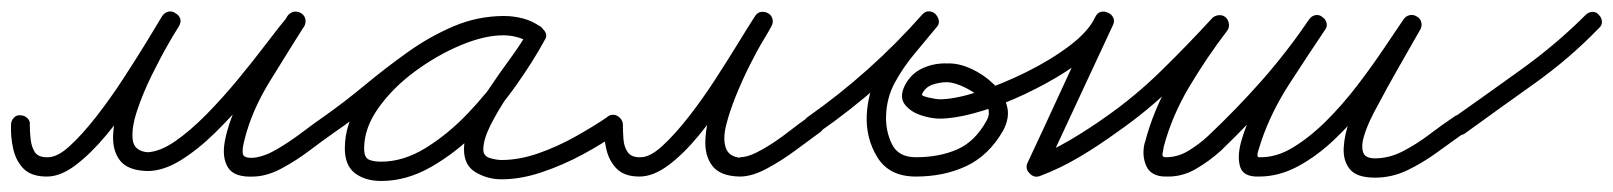

<svg xmlns="http://www.w3.org/2000/svg" viewBox="-37 -303 2924 348"><path d="M17 -77Q17 -65 18.5 -51Q20 -37 26 -27.5Q32 -18 48 -18Q66 -17 89 -38Q112 -59 137 -91Q162 -123 185.5 -159Q209 -195 228 -226Q247 -257 257 -274Q262 -281 269 -282Q276 -283 281 -279Q287 -276 289.5 -269.5Q292 -263 287 -256Q283 -249 268.5 -224Q254 -199 238 -166.5Q222 -134 211.5 -102.5Q201 -71 203.5 -50Q206 -29 231 -27Q231 -27 231 -27Q231 -27 231 -27Q231 -27 230.5 -27Q230 -27 230 -27Q253 -28 280.5 -47Q308 -66 337.5 -96Q367 -126 395 -160Q423 -194 446.5 -225Q470 -256 486 -275Q491 -282 497.5 -282Q504 -282 509 -279Q515 -275 516.5 -268.5Q518 -262 514 -255Q485 -209 452 -155.5Q419 -102 406 -49Q402 -34 403 -25Q404 -16 422 -17Q442 -19 465 -32.5Q488 -46 510.5 -63Q533 -80 549 -91Q555 -95 562 -94Q569 -93 573 -87Q577 -81 576 -74Q575 -67 569 -63Q549 -49 524.5 -30.5Q500 -12 474 2Q448 16 424 17Q388 19 376.5 1Q365 -17 370.5 -47Q376 -77 392 -112.5Q408 -148 427.5 -182Q447 -216 463 -240.5Q479 -265 484 -274Q489 -281 496 -281Q503 -281 508 -277Q514 -273 516 -266.5Q518 -260 513 -253Q494 -231 469 -198Q444 -165 414.5 -129.5Q385 -94 353.5 -63Q322 -32 290.5 -12.5Q259 7 230 7Q230 7 230 7Q230 7 230 7Q230 7 230 7Q230 7 230 7Q195 6 181 -11.5Q167 -29 168 -57Q169 -85 180 -117Q191 -149 206.5 -180.5Q222 -212 236 -236.5Q250 -261 257 -273Q262 -281 268.5 -282Q275 -283 281 -279Q287 -276 289.5 -269.5Q292 -263 287 -255Q274 -234 253.5 -200Q233 -166 208 -128.5Q183 -91 155.5 -58Q128 -25 100.5 -4Q73 17 48 17Q20 17 6 3Q-8 -11 -13 -33Q-18 -55 -17 -77Q-17 -84 -12 -89.5Q-7 -95 0 -94Q7 -94 12.5 -89Q18 -84 17 -77Z M545 -67Q540 -73 541.5 -80Q543 -87 549 -91Q586 -117 624 -148.5Q662 -180 702 -208.5Q742 -237 785.5 -255.5Q829 -274 877 -274Q894 -274 911 -269.5Q928 -265 942 -255Q949 -250 949.5 -243.5Q950 -237 947 -232Q943 -226 936.5 -224Q930 -222 923 -226Q901 -239 875 -239Q841 -239 798 -221Q755 -203 715 -173.5Q675 -144 649 -107.5Q623 -71 623 -34Q623 -18 631 -14Q639 -10 654 -10Q694 -10 734 -34.5Q774 -59 810 -96.5Q846 -134 874 -174.5Q902 -215 920 -246Q924 -254 931 -255Q938 -256 943 -253Q949 -250 952 -243.5Q955 -237 950 -230Q940 -211 921.5 -184.5Q903 -158 884 -130Q865 -102 852 -76Q839 -50 839 -32Q839 -20 851 -16.5Q863 -13 872 -13Q904 -13 938.5 -25Q973 -37 1006 -55.5Q1039 -74 1064 -91Q1070 -95 1077 -94Q1084 -93 1088 -87Q1092 -81 1091 -74Q1090 -67 1084 -63Q1056 -43 1020 -23.5Q984 -4 945.5 9Q907 22 872 22Q847 22 825.5 9.5Q804 -3 804 -32Q804 -57 817 -85Q830 -113 849 -141.5Q868 -170 887.5 -196.5Q907 -223 920 -246Q924 -254 931 -255.5Q938 -257 943 -253Q949 -250 952 -243.5Q955 -237 950 -230Q930 -193 899 -149Q868 -105 828.5 -65.5Q789 -26 744.5 -0.5Q700 25 654 25Q625 25 606.5 11Q588 -3 588 -34Q588 -79 616.5 -121.5Q645 -164 689.5 -198.5Q734 -233 784 -253.5Q834 -274 875 -274Q911 -274 941 -256Q948 -252 948.5 -245Q949 -238 945 -232Q942 -227 935.5 -224.5Q929 -222 922 -227Q912 -234 900 -236.5Q888 -239 877 -239Q833 -239 792.5 -221Q752 -203 713.5 -175Q675 -147 639 -116.5Q603 -86 569 -63Q563 -58 556 -59.5Q549 -61 545 -67Z M1074 -95Q1081 -95 1086.5 -89.5Q1092 -84 1092 -77Q1092 -65 1093 -51Q1094 -37 1100.5 -27.5Q1107 -18 1122 -18Q1140 -17 1163 -38Q1186 -59 1211 -91Q1236 -123 1259 -158.5Q1282 -194 1301 -225Q1320 -256 1331 -273Q1336 -281 1343 -281.5Q1350 -282 1355 -279Q1361 -276 1363 -269Q1365 -262 1361 -255Q1358 -249 1346.5 -230Q1335 -211 1321.5 -184Q1308 -157 1296.5 -128.5Q1285 -100 1279 -75.5Q1273 -51 1278.5 -35Q1284 -19 1305 -17Q1305 -17 1305 -17Q1305 -17 1304 -17Q1304 -17 1304 -17.5Q1304 -18 1304 -18Q1320 -18 1344.5 -32Q1369 -46 1392 -64Q1415 -82 1429 -91Q1435 -95 1442 -94Q1449 -93 1453 -87Q1457 -81 1456 -74Q1455 -67 1449 -63Q1431 -50 1405.5 -31Q1380 -12 1353 2.5Q1326 17 1304 17Q1304 17 1304 17Q1304 17 1304 17Q1303 17 1303 17Q1303 17 1303 17Q1268 16 1254 -2.5Q1240 -21 1241.5 -50Q1243 -79 1254 -112Q1265 -145 1280 -177.5Q1295 -210 1309.5 -235.5Q1324 -261 1331 -273Q1335 -280 1342 -281Q1349 -282 1355 -279Q1361 -275 1363 -268.5Q1365 -262 1361 -255Q1347 -233 1327 -199.5Q1307 -166 1282 -128.5Q1257 -91 1229.5 -57.5Q1202 -24 1174.5 -3.5Q1147 17 1122 17Q1095 17 1081 3Q1067 -11 1062 -32.5Q1057 -54 1057 -77Q1057 -84 1062 -89.5Q1067 -95 1074 -95Z M1423 -67Q1418 -73 1419.5 -80Q1421 -87 1427 -91Q1484 -131 1536 -177.5Q1588 -224 1634 -276Q1640 -283 1647 -282.5Q1654 -282 1658 -278Q1663 -273 1664.5 -266.5Q1666 -260 1660 -253Q1641 -230 1620.5 -205.5Q1600 -181 1585 -153.5Q1570 -126 1569 -93Q1568 -66 1579.5 -42Q1591 -18 1623 -18Q1665 -18 1697.5 -32Q1730 -46 1751 -84Q1761 -101 1748 -117Q1735 -133 1714 -143.5Q1693 -154 1679 -154Q1679 -154 1679 -154Q1679 -154 1679 -154Q1679 -154 1679 -154Q1679 -154 1679 -154Q1666 -154 1653 -149.5Q1640 -145 1634 -132Q1633 -129 1647 -126Q1661 -123 1666 -123Q1693 -123 1735.5 -136.5Q1778 -150 1822.5 -172Q1867 -194 1901.5 -220Q1936 -246 1948 -272Q1952 -280 1958.5 -281.5Q1965 -283 1971 -280Q1977 -278 1980.5 -271.5Q1984 -265 1980 -257Q1949 -191 1918.5 -125Q1888 -59 1857 7Q1855 12 1849 10Q1843 8 1838 3Q1834 -3 1832 -8.5Q1830 -14 1835 -16Q1870 -30 1903 -49.5Q1936 -69 1967 -91Q1973 -95 1980 -94Q1987 -93 1991 -87Q1995 -81 1994 -74Q1993 -67 1987 -63Q1954 -39 1919.5 -18.5Q1885 2 1848 16Q1837 20 1829 11Q1821 3 1825 -7Q1856 -73 1886.5 -139.5Q1917 -206 1948 -272Q1952 -280 1958.5 -281.5Q1965 -283 1971 -280Q1977 -278 1980.5 -271.5Q1984 -265 1980 -257Q1968 -232 1941 -208Q1914 -184 1877.5 -162.5Q1841 -141 1802 -124Q1763 -107 1727.5 -97.5Q1692 -88 1666 -88Q1651 -88 1632.5 -94Q1614 -100 1603.5 -113Q1593 -126 1602 -146Q1613 -169 1634.5 -179Q1656 -189 1680 -188Q1680 -188 1679.5 -188Q1679 -188 1679 -188Q1679 -188 1679 -188Q1679 -188 1679 -188Q1700 -189 1723 -178.5Q1746 -168 1764 -150.5Q1782 -133 1788 -111.5Q1794 -90 1781 -66Q1755 -21 1714.5 -2Q1674 17 1623 17Q1575 17 1553.5 -17.5Q1532 -52 1534 -95Q1536 -132 1551 -163Q1566 -194 1588.5 -221.5Q1611 -249 1634 -276Q1639 -282 1646 -282Q1653 -282 1658 -277Q1663 -273 1664.5 -266Q1666 -259 1660 -253Q1613 -199 1559.5 -151.5Q1506 -104 1447 -63Q1441 -58 1434 -59.5Q1427 -61 1423 -67Z M1967 -91Q2020 -128 2068 -175Q2116 -222 2160 -270Q2165 -275 2172.5 -275.5Q2180 -276 2185 -271Q2190 -266 2190.5 -258.5Q2191 -251 2186 -246Q2141 -197 2091.5 -149Q2042 -101 1987 -63Q1981 -58 1974 -59.5Q1967 -61 1963 -67Q1958 -73 1959.5 -80Q1961 -87 1967 -91ZM2187 -247Q2151 -200 2119 -146.5Q2087 -93 2072 -36Q2072 -36 2072 -36Q2072 -36 2072 -36Q2072 -36 2072 -35.5Q2072 -35 2072 -35Q2071 -30 2070 -24Q2069 -18 2076 -18Q2098 -18 2117.5 -30Q2137 -42 2152 -56Q2152 -56 2152 -56Q2152 -56 2152 -56Q2152 -56 2152 -56Q2152 -56 2152 -56Q2204 -105 2249.5 -156.5Q2295 -208 2336 -268Q2340 -274 2347 -275.5Q2354 -277 2360 -272Q2366 -268 2367.5 -261Q2369 -254 2364 -248Q2322 -187 2275.5 -134Q2229 -81 2176 -30Q2176 -30 2176 -30Q2176 -30 2176 -30Q2176 -30 2176 -30Q2176 -30 2176 -30Q2155 -11 2130 3.5Q2105 18 2076 17Q2049 17 2040.5 -2.5Q2032 -22 2038 -45Q2038 -45 2038 -44.5Q2038 -44 2038 -44Q2038 -44 2038 -44Q2038 -44 2038 -44Q2054 -106 2087.5 -162Q2121 -218 2159 -269Q2163 -274 2170.5 -275Q2178 -276 2184 -272Q2189 -268 2190 -260.5Q2191 -253 2187 -247ZM2364 -248Q2333 -202 2300 -151Q2267 -100 2249 -47Q2247 -41 2243.5 -29.5Q2240 -18 2245 -18Q2276 -17 2307 -36Q2338 -55 2367.5 -84.5Q2397 -114 2423 -148Q2449 -182 2470.5 -214Q2492 -246 2507 -268Q2511 -274 2518 -275.5Q2525 -277 2531 -273Q2538 -268 2539 -261Q2540 -254 2536 -248Q2519 -222 2495 -187.5Q2471 -153 2442.5 -117Q2414 -81 2382 -50.5Q2350 -20 2315.5 -1.5Q2281 17 2245 17Q2217 18 2211 0Q2205 -18 2212.5 -46Q2220 -74 2236.5 -106.5Q2253 -139 2271 -169Q2289 -199 2303.5 -220.5Q2318 -242 2322 -248Q2326 -253 2329 -258Q2332 -263 2336 -268Q2340 -274 2347 -275.5Q2354 -277 2360 -272Q2366 -268 2367.5 -261Q2369 -254 2364 -248ZM2537 -249Q2517 -214 2497 -179Q2477 -144 2458 -108Q2458 -108 2458 -108Q2458 -108 2458 -108Q2458 -108 2458 -108Q2458 -108 2458 -108Q2454 -101 2447 -86.5Q2440 -72 2435 -55.5Q2430 -39 2433.5 -27.5Q2437 -16 2455 -16Q2481 -16 2506 -29Q2531 -42 2554 -59.5Q2577 -77 2598 -91Q2604 -96 2611 -94.5Q2618 -93 2622 -87Q2627 -81 2625.5 -74Q2624 -67 2618 -63Q2594 -46 2568 -27Q2542 -8 2514 5.5Q2486 19 2455 19Q2422 19 2409.5 3.5Q2397 -12 2398.5 -36Q2400 -60 2409 -84Q2418 -108 2428 -125Q2428 -125 2428 -125Q2428 -125 2428 -125Q2428 -125 2427.5 -125Q2427 -125 2427 -125Q2447 -161 2466.5 -196.5Q2486 -232 2507 -267Q2510 -273 2517 -275Q2524 -277 2531 -273Q2537 -270 2539 -263Q2541 -256 2537 -249Z M2598 -90Q2659 -133 2721.5 -178Q2784 -223 2837 -276Q2842 -281 2849 -281.5Q2856 -282 2861 -276Q2866 -271 2866.5 -264Q2867 -257 2861 -252Q2808 -197 2744 -151.5Q2680 -106 2618 -61Q2612 -57 2605 -58.5Q2598 -60 2594 -66Q2590 -71 2591 -78.5Q2592 -86 2598 -90Z"/></svg>

Font: FRB American Cursive Guidelines Arrows
Style: Italic
Weight: 400
Italic angle: -25°
Version: Version 2.0;Modular Font Editor K font №1